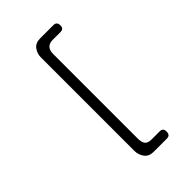

<svg xmlns="http://www.w3.org/2000/svg" viewBox="-179 -504 658 658"><g transform="rotate(-45 150.0 -175.0)"><path d="M154 100Q132 100 121 85Q110 70 110 51V-402Q110 -421 121 -435.5Q132 -450 154 -450H219Q235 -450 235 -432Q235 -416 219 -416H182Q148 -416 148 -381V29Q148 48 155 56.5Q162 65 179 65H219Q235 65 235 82Q235 100 219 100Z"/></g></svg>

Font: Dongle Light
Style: Regular
Weight: 300
Designer: Yanghee Ryu
Foundry: Yanghee Ryu
Version: Version 2.000